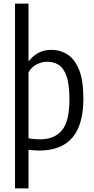

<svg xmlns="http://www.w3.org/2000/svg" viewBox="-20 -828 521 1068"><path d="M63.5 220V-808H138.5V-490.3H143Q161.2 -515.8 192.3 -533.3Q223.4 -550.8 267.6 -550.8Q314.2 -550.8 354.4 -525.7Q394.6 -500.5 419.1 -441.6Q443.7 -382.7 443.7 -281Q443.7 -181.5 415.9 -117.2Q388.1 -52.9 333.3 -21.8Q278.4 9.3 197.7 9.3Q183.8 9.3 168.1 8.1Q152.5 7 138.5 5.5V220ZM202.5 -52.8Q281.6 -52.8 323.9 -102.4Q366.2 -151.9 366.2 -273.7Q366.2 -359.8 349.8 -405.3Q333.3 -450.7 305.5 -467.7Q277.7 -484.6 243.2 -484.6Q212.2 -484.6 183.5 -469.6Q154.7 -454.5 138.5 -425.2V-58.6Q151.1 -56.2 169.5 -54.5Q187.9 -52.8 202.5 -52.8Z"/></svg>

Font: Encode Sans Condensed Thin
Style: Regular
Weight: 100
Width: 3
Designer: Multiple Designers
Foundry: Impallari Type
Version: Version 3.002